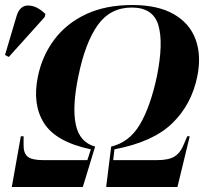

<svg xmlns="http://www.w3.org/2000/svg" viewBox="-76 -745 813 765"><path d="M-29 0 7 -202H18V-169Q17 -136 33.5 -121.5Q50 -107 96 -107H272L286 -150Q148 -179 100 -253.5Q52 -328 75 -440Q92 -523 140.5 -587.5Q189 -652 267 -688.5Q345 -725 451 -725Q553 -725 616.5 -688.5Q680 -652 703.5 -587.5Q727 -523 710 -440Q687 -328 610 -253.5Q533 -179 380 -150L375 -107H550Q596 -107 619.5 -121.5Q643 -136 656 -169L670 -202H680L631 0H347L367 -161Q439 -178 481 -248.5Q523 -319 549 -440Q576 -574 555 -644.5Q534 -715 449 -715Q363 -715 313 -644.5Q263 -574 236 -440Q211 -319 226 -248.5Q241 -178 303 -161L254 0ZM-41 -518 -56 -526 -10 -681Q3 -724 37.5 -723Q72 -722 105 -689L102 -677Z"/></svg>

Font: Noto Serif Display SemiCondensed
Style: Bold Italic
Weight: 700
Width: 4
Italic angle: -12°
Designer: Monotype Design Team
Foundry: Monotype Imaging Inc.
Version: Version 2.009